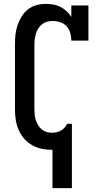

<svg xmlns="http://www.w3.org/2000/svg" viewBox="-20 -763 540 988"><path d="M250 205V8Q249 8 248.5 8Q248 8 247 8Q221 8 194.5 2.5Q168 -3 144.5 -16.5Q121 -30 103.5 -50.5Q86 -71 75.5 -95.5Q65 -120 61 -146.5Q57 -173 57 -200V-535Q57 -560 59.5 -584.5Q62 -609 70 -632.5Q78 -656 91 -677.5Q104 -699 123.5 -714.5Q143 -730 167.5 -736.5Q192 -743 216 -743Q236 -743 255 -739.5Q274 -736 291 -727.5Q308 -719 322.5 -705.5Q337 -692 347 -676V-735H435V-554H347Q347 -574 341.5 -593.5Q336 -613 323 -627.5Q310 -642 290.5 -648.5Q271 -655 252 -655Q237 -655 223 -651.5Q209 -648 197.5 -639Q186 -630 178 -618Q170 -606 165.5 -592Q161 -578 159 -563.5Q157 -549 157 -535V-200Q157 -186 158.5 -172Q160 -158 164.5 -144.5Q169 -131 176.5 -118.5Q184 -106 195 -97Q206 -88 219.5 -84Q233 -80 247 -80Q259 -80 270.5 -82.5Q282 -85 292.5 -90.5Q303 -96 311 -105Q319 -114 324 -124L325 -126H350V205Z"/></svg>

Font: Iosevka Slab Semibold
Style: Regular
Weight: 600
Monospace: yes
Designer: Belleve Invis
Foundry: Belleve Invis
Version: Version 11.1.1; ttfautohint (v1.8.3)